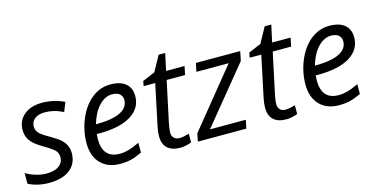

<svg xmlns="http://www.w3.org/2000/svg" viewBox="-68 -996 2643 1343"><g transform="rotate(-15 1253.5 -324.0)"><path d="M247.1 -475.1Q202.1 -475.1 176 -454.1Q149.9 -433.1 149.9 -398.9Q149.9 -372.1 167 -352.1Q184.1 -333 237.8 -302.5Q291.5 -272 313.5 -251.5Q358.9 -210.4 358.9 -151.9Q358.9 -75.7 304.7 -33Q250.5 9.8 152.8 9.8Q70.3 9.8 3.9 -23.9V-101.1Q37.6 -81.1 77.1 -69.6Q116.7 -58.1 150.9 -58.1Q210.9 -58.1 242.9 -81.8Q274.9 -105.5 274.9 -145Q274.9 -172.4 258.1 -191.7Q241.2 -210.9 184.1 -244.1Q120.1 -280.3 94 -314.5Q67.9 -348.6 67.9 -395Q67.9 -462.4 116.9 -503.7Q166 -544.9 248 -544.9Q330.1 -544.9 408.2 -508.8L381.8 -441.9L354.5 -454.1Q306.2 -475.1 247.1 -475.1Z M668.5 9.8Q578.6 9.8 527.3 -43.7Q476.1 -97.2 476.1 -189.5Q476.1 -281.7 512.5 -366.5Q548.8 -451.2 608.9 -498Q668.9 -544.9 741.9 -544.9Q814.9 -544.9 853 -512.9Q891.1 -481 891.1 -421.9Q891.1 -334 810.1 -283.9Q729 -233.9 578.1 -233.9H562L560.1 -194.8Q560.1 -129.4 590.6 -94.2Q621.1 -59.1 683.1 -59.1Q713.9 -59.1 746.1 -67.9Q778.3 -76.7 827.1 -100.1V-28.8Q778.8 -6.3 744.9 1.7Q710.9 9.8 668.5 9.8ZM580.1 -301.8Q691.4 -301.8 750.7 -330.8Q810.1 -359.9 810.1 -415Q810.1 -442.4 791.5 -458.7Q772.9 -475.1 736.3 -475.1Q686 -475.1 641.6 -429.2Q597.7 -382.8 574.2 -301.8Z M1069.3 -178.2Q1060.5 -135.7 1060.5 -111.1Q1060.5 -86.4 1074.7 -71.8Q1088.9 -57.1 1114.7 -57.1Q1140.6 -57.1 1184.6 -69.8V-6.8Q1167.5 0 1144 4.9Q1120.6 9.8 1104.5 9.8Q1043 9.8 1010.7 -19.5Q978.5 -48.8 978.5 -106Q978.5 -138.2 987.3 -179.2L1049.3 -473.1H965.3L972.2 -508.8L1062.5 -546.9L1123.5 -658.2H1171.4L1144.5 -535.2H1278.3L1265.6 -473.1H1132.3Z M1231.4 0 1242.7 -57.1 1581.5 -474.1H1347.7L1360.8 -535.2H1681.6L1667.5 -466.8L1335.4 -61H1594.7L1582.5 0Z M1837.4 -178.2Q1828.6 -135.7 1828.6 -111.1Q1828.6 -86.4 1842.8 -71.8Q1856.9 -57.1 1882.8 -57.1Q1908.7 -57.1 1952.6 -69.8V-6.8Q1935.5 0 1912.1 4.9Q1888.7 9.8 1872.6 9.8Q1811 9.8 1778.8 -19.5Q1746.6 -48.8 1746.6 -106Q1746.6 -138.2 1755.4 -179.2L1817.4 -473.1H1733.4L1740.2 -508.8L1830.6 -546.9L1891.6 -658.2H1939.5L1912.6 -535.2H2046.4L2033.7 -473.1H1900.4Z M2253.9 9.8Q2164.1 9.8 2112.8 -43.7Q2061.5 -97.2 2061.5 -189.5Q2061.5 -281.7 2097.9 -366.5Q2134.3 -451.2 2194.3 -498Q2254.4 -544.9 2327.4 -544.9Q2400.4 -544.9 2438.5 -512.9Q2476.6 -481 2476.6 -421.9Q2476.6 -334 2395.5 -283.9Q2314.5 -233.9 2163.6 -233.9H2147.5L2145.5 -194.8Q2145.5 -129.4 2176 -94.2Q2206.5 -59.1 2268.6 -59.1Q2299.3 -59.1 2331.5 -67.9Q2363.8 -76.7 2412.6 -100.1V-28.8Q2364.3 -6.3 2330.3 1.7Q2296.4 9.8 2253.9 9.8ZM2165.5 -301.8Q2276.9 -301.8 2336.2 -330.8Q2395.5 -359.9 2395.5 -415Q2395.5 -442.4 2377 -458.7Q2358.4 -475.1 2321.8 -475.1Q2271.5 -475.1 2227.1 -429.2Q2183.1 -382.8 2159.7 -301.8Z"/></g></svg>

Font: Open Sans Hebrew
Style: Italic
Weight: 400
Italic angle: -12°
Foundry: Ascender Corporation, Yanek Iontef
Version: Version 2.001;PS 002.001;hotconv 1.0.70;makeotf.lib2.5.58329